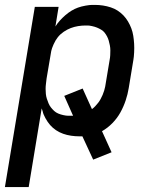

<svg xmlns="http://www.w3.org/2000/svg" viewBox="-27 -548 647 783"><path d="M-7 215 115 -520H212L199 -440Q207 -453 217.5 -464.5Q228 -476 239.5 -486Q251 -496 264 -504Q277 -512 291 -517Q305 -522 322 -525Q339 -528 349 -528H360Q377 -528 393 -525.5Q409 -523 424.5 -518Q440 -513 453 -504.5Q466 -496 476.5 -485Q487 -474 495 -460.5Q503 -447 508.5 -432.5Q514 -418 516.5 -402Q519 -386 520 -369.5Q521 -353 520 -334Q519 -315 517 -304L498 -189Q494 -164 485.5 -138.5Q477 -113 464 -89.5Q451 -66 431.5 -46Q412 -26 389 -13L428 73L353 103L309 8H297Q280 8 263 5.5Q246 3 230.5 -2.5Q215 -8 201.5 -17Q188 -26 177.5 -38Q167 -50 158 -66.5Q149 -83 147 -94L143 -106L90 215ZM250 -76H271L235 -157L310 -187L348 -103Q355 -108 361.5 -115Q368 -122 373.5 -129Q379 -136 383.5 -144.5Q388 -153 391.5 -161Q395 -169 398 -179Q401 -189 402 -195L420 -303Q422 -313 422.5 -323Q423 -333 423 -343Q423 -353 421 -363Q419 -373 416.5 -382Q414 -391 409.5 -399.5Q405 -408 399.5 -415Q394 -422 385.5 -427Q377 -432 368.5 -435.5Q360 -439 348.5 -441.5Q337 -444 331 -444H322Q307 -444 291.5 -441.5Q276 -439 261.5 -433.5Q247 -428 233 -418.5Q219 -409 209 -396.5Q199 -384 191.5 -367Q184 -350 182 -340L163 -228Q162 -218 160.5 -207Q159 -196 159 -185.5Q159 -175 160 -165Q161 -155 164 -145.5Q167 -136 171 -126.5Q175 -117 181 -109.5Q187 -102 194 -95.5Q201 -89 210.5 -85Q220 -81 231.5 -78.5Q243 -76 250 -76Z"/></svg>

Font: Iosevka Aile Medium
Style: Italic
Weight: 500
Italic angle: -9°
Designer: Belleve Invis
Foundry: Belleve Invis
Version: Version 31.1.0; ttfautohint (v1.8.4)